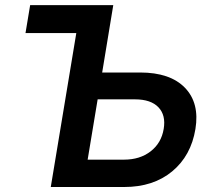

<svg xmlns="http://www.w3.org/2000/svg" viewBox="-20 -748 836 768"><path d="M82 -615.7 100.6 -727.5H433.1L388.7 -458H540.5Q660.6 -458 719.7 -397Q778.8 -335.9 761.7 -231.9Q744.1 -125 668.7 -62.5Q593.3 0 477.1 0H183.1L285.2 -615.7ZM370.6 -350.6 330.6 -109.4H476.1Q539.6 -109.4 582.5 -142.6Q625.5 -175.8 634.8 -232.4Q644 -287.1 613.8 -318.8Q583.5 -350.6 520 -350.6Z"/></svg>

Font: Inter Display SemiBold
Style: Italic
Weight: 600
Italic angle: -9.39999°
Designer: Rasmus Andersson
Foundry: rsms
Version: Version 4.000;git-a52131595